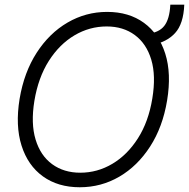

<svg xmlns="http://www.w3.org/2000/svg" viewBox="-20 -788 805 818"><path d="M627.4 -596.7 606.9 -644Q656.7 -648.4 679.7 -677.5Q702.6 -706.5 705.6 -768.1H765.1Q761.7 -686 725.8 -647Q689.9 -607.9 627.4 -596.7ZM319.8 9.8Q227.1 9.8 162.8 -36.6Q98.6 -83 71.8 -167.7Q44.9 -252.4 63.5 -366.7Q82.5 -480 136.2 -563.2Q189.9 -646.5 267.8 -691.9Q345.7 -737.3 436.5 -737.3Q529.3 -737.3 593.3 -690.7Q657.2 -644 684.1 -559.3Q710.9 -474.6 691.9 -359.9Q673.3 -247.1 619.6 -163.8Q565.9 -80.6 488.5 -35.4Q411.1 9.8 319.8 9.8ZM321.8 -52.2Q395 -52.2 458.7 -90.1Q522.5 -127.9 567.6 -198.7Q612.8 -269.5 628.9 -368.2Q645 -465.3 624.5 -533.7Q604 -602.1 554.4 -638.7Q504.9 -675.3 434.6 -675.3Q361.3 -675.3 297.4 -637.5Q233.4 -599.6 188.2 -528.8Q143.1 -458 126.5 -358.4Q110.8 -262.2 131.6 -193.6Q152.3 -125 202.1 -88.6Q252 -52.2 321.8 -52.2Z"/></svg>

Font: Inter Tight Light
Style: Italic
Weight: 300
Italic angle: -9.39999°
Designer: Rasmus Andersson
Foundry: rsms
Version: Version 3.004